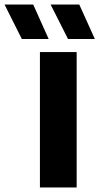

<svg xmlns="http://www.w3.org/2000/svg" viewBox="-108 -824 437 844"><path d="M67.5 0V-595H229V0ZM191 -652.5 114.5 -804H240.5L309 -652.5ZM-12 -652.5 -88 -804H38L106 -652.5Z"/></svg>

Font: Encode Sans SC
Style: Bold
Weight: 700
Version: Version 3.002